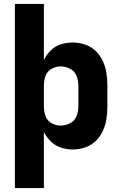

<svg xmlns="http://www.w3.org/2000/svg" viewBox="-20 -755 616 980"><path d="M56 205H204V-81Q218 -54 240 -32.5Q262 -11 291 -1.5Q320 8 351 8Q382 8 413 -2Q444 -12 467.5 -34.5Q491 -57 504.5 -86Q518 -115 523 -146.5Q528 -178 528 -210V-320Q528 -352 523 -383.5Q518 -415 504.5 -444Q491 -473 467.5 -495.5Q444 -518 413 -528Q382 -538 351 -538Q320 -538 291 -529Q262 -520 240 -498.5Q218 -477 205 -450Q204 -450 204 -449V-735H56ZM289 -114Q265 -114 243 -126.5Q221 -139 212.5 -162.5Q204 -186 204 -210V-320Q204 -344 212.5 -367.5Q221 -391 243 -403.5Q265 -416 289 -416Q314 -416 337 -404.5Q360 -393 370 -369Q380 -345 380 -320V-210Q380 -185 370 -161Q360 -137 337 -125.5Q314 -114 289 -114Z"/></svg>

Font: Iosevka Sparkle Heavy
Style: Regular
Weight: 900
Designer: Belleve Invis
Foundry: Belleve Invis
Version: Version 4.5.0; ttfautohint (v1.8.3)